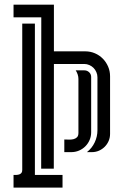

<svg xmlns="http://www.w3.org/2000/svg" viewBox="-20 -664 540 838"><path d="M214.8 72.3H159.7L160.2 -588.4H39.1V-643.6H215.3V-439.9H352.1Q374.5 -439.9 394.3 -431.4Q414.1 -422.9 428.7 -408Q443.4 -393.1 451.9 -373.3Q460.4 -353.5 460.4 -331.1V-79.6Q460.4 -63 454.1 -48.6Q447.8 -34.2 437 -23.4Q426.3 -12.7 411.9 -6.3Q397.5 0 380.9 0H359.4Q381.3 -17.1 393.3 -42.5Q405.3 -67.9 405.3 -95.7V-326.7Q405.3 -338.4 400.6 -349.1Q396 -359.9 388.2 -367.7Q380.4 -375.5 369.9 -380.1Q359.4 -384.8 347.7 -384.8H215.3ZM132.3 -561V99.6H252.9V154.8H39.1V99.6Q45.4 99.6 52 99.4Q58.6 99.1 64.2 97.2Q69.8 95.2 73.5 90.8Q77.1 86.4 77.1 77.6V-561ZM322.3 -319.3Q322.3 -329.1 319.1 -338.9Q315.9 -348.6 310.5 -356.9H348.6Q360.4 -356.9 369.1 -348.6Q377.9 -340.3 377.9 -328.1V-86.9Q377.9 -68.8 371.1 -53Q364.3 -37.1 352.5 -25.4Q340.8 -13.7 325 -6.8Q309.1 0 291 0H260.7V-55.2Q269.5 -55.2 280 -54.7Q290.5 -54.2 300 -56.4Q309.6 -58.6 315.9 -64.7Q322.3 -70.8 322.3 -84Z"/></svg>

Font: Isar CAT
Style: Regular
Weight: 400
Designer: Digitized by Peter Wiegel
Foundry: CAT-Fonts, Peter Wiegel
Version: Version 1.000; ttfautohint (v1.3)